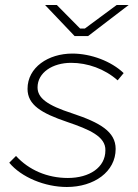

<svg xmlns="http://www.w3.org/2000/svg" viewBox="-20 -740 551 767"><path d="M247 7C356 7 442 -54 442 -145C442 -214 380 -250 269 -287C167 -320 130 -349 130 -391C130 -450 190 -489 264 -489C330 -489 398 -465 450 -419L474 -448C425 -495 344 -526 269 -526C173 -526 90 -471 90 -385C90 -321 145 -288 248 -253C336 -223 403 -195 401 -139C401 -71 337 -29 251 -29C169 -29 95 -61 44 -117L17 -90C65 -32 159 7 247 7ZM278 -596H332L494 -720H446L319 -626H300L207 -720H160Z"/></svg>

Font: Fixel Display ExtraLight
Style: Italic
Weight: 200
Italic angle: -10°
Designer: AlfaBravo + MacPaw
Foundry: Kyrylo Tkachov, Marchela Mozhyna, Serhii Makarenko, Maria Weinstein, Zakhar Kryvoshyya
Version: Version 1.210;Glyphs 3.2 (3217)